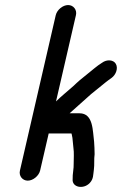

<svg xmlns="http://www.w3.org/2000/svg" viewBox="-20 -715 483 761"><path d="M250 -695C229 -695 206 -676 201 -655L59 -39C54 -18 69 1 90 1C111 1 134 -18 139 -39L173 -186H263L264 -184L267 -169C268 -158 270 -140 271 -129C274 -110 272 -87 272 -66C273 -48 267 -24 268 -6C264 28 311 37 336 10C351 -6 349 -22 352 -42C355 -63 352 -83 355 -104C355 -118 354 -141 353 -153C347 -195 351 -266 295 -266H256C260 -269 262 -272 266 -275C292 -298 316 -320 341 -342L399 -389C406 -395 414 -400 422 -406C440 -419 449 -445 439 -462C430 -478 404 -481 384 -466C374 -460 365 -453 355 -445L296 -397C287 -389 279 -382 272 -375C252 -357 221 -332 202 -313L281 -655C286 -676 271 -695 250 -695Z"/></svg>

Font: Electronic
Style: ExBdIt
Weight: 800
Version: Version 1.011